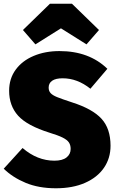

<svg xmlns="http://www.w3.org/2000/svg" viewBox="-20 -990 628 1030"><path d="M556 -621 465 -514Q395 -570 316 -570Q279 -570 260 -557Q241 -544 241 -520Q241 -502 251.5 -490.5Q262 -479 286.5 -469Q311 -459 366 -441Q476 -406 524.5 -353Q573 -300 573 -208Q573 -141 537.5 -89.5Q502 -38 436 -9Q370 20 280 20Q188 20 118 -9Q48 -38 0 -85L101 -196Q180 -128 272 -128Q315 -128 337 -145.5Q359 -163 359 -191Q359 -212 349.5 -226Q340 -240 316 -252Q292 -264 246 -278Q125 -316 77 -369.5Q29 -423 29 -503Q29 -568 64 -616Q99 -664 160.5 -690Q222 -716 299 -716Q458 -716 556 -621ZM103 -829 248 -970H366L511 -829L444 -752L307 -838L170 -752Z"/></svg>

Font: FiraGO Heavy
Style: Regular
Weight: 900
Designer: bBox Type
Foundry: bBox Type GmbH
Version: Version 1.001